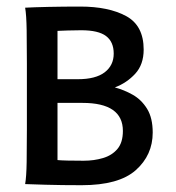

<svg xmlns="http://www.w3.org/2000/svg" viewBox="-20 -558 535 582"><path d="M227.5 3.4Q167 3.4 118.4 2Q69.8 0.5 56.2 0Q60.1 -22 60.8 -66.9Q61.5 -111.8 61.5 -166.5V-366.2Q61.5 -419.9 60.8 -466.3Q60.1 -512.7 56.2 -534.7Q82 -536.1 127.2 -537.1Q172.4 -538.1 223.1 -538.1Q309.1 -538.1 362.3 -509.3Q415.5 -480.5 415.5 -407.7Q415.5 -362.3 389.9 -334.5Q364.3 -306.6 328.1 -293Q356 -285.6 382.3 -270.8Q408.7 -255.9 425.8 -228.3Q442.9 -200.7 442.9 -156.2Q442.9 -87.9 391.6 -42.2Q340.3 3.4 227.5 3.4ZM233.4 -70.8Q265.1 -70.8 292.2 -78.9Q319.3 -86.9 335.9 -106.4Q352.5 -126 352.5 -161.1Q352.5 -246.1 230 -246.1H154.3V-72.8Q163.6 -71.8 184.3 -71.3Q205.1 -70.8 233.4 -70.8ZM154.3 -317.9H215.8Q270 -317.9 297.4 -338.9Q324.7 -359.9 324.7 -395.5Q324.7 -431.2 301.5 -448.7Q278.3 -466.3 226.1 -466.3Q206.1 -466.3 185.5 -465.6Q165 -464.8 154.3 -464.4Z"/></svg>

Font: Harmattan SemiBold
Style: Regular
Weight: 600
Designer: George W. Nuss III and SIL International
Foundry: SIL International
Version: Version 4.000